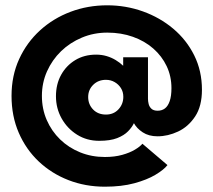

<svg xmlns="http://www.w3.org/2000/svg" viewBox="-20 -692 802 724"><path d="M375.5 12Q302 12 238.2 -12.8Q174.5 -37.5 126.2 -83Q78 -128.5 50.8 -191.2Q23.5 -254 23.5 -330.5Q23.5 -406.5 52.2 -469.2Q81 -532 131 -577.5Q181 -623 246 -647.5Q311 -672 384.5 -672Q454.5 -672 518.8 -649Q583 -626 633.2 -583.8Q683.5 -541.5 712.5 -483Q741.5 -424.5 741.5 -353.5Q741.5 -291.5 715.8 -252.8Q690 -214 651.5 -196Q613 -178 574 -178Q541 -178 518.2 -193Q495.5 -208 485 -227.5Q478 -212.5 463 -197Q448 -181.5 421.8 -171.2Q395.5 -161 354 -161Q307.5 -161 270.8 -184Q234 -207 212.5 -245.2Q191 -283.5 191 -329Q191 -374.5 210.5 -409.8Q230 -445 264 -465.5Q298 -486 342.5 -486Q363.5 -486 382 -480.5Q400.5 -475 416.2 -465.5Q432 -456 444.5 -444V-476H538V-319.5Q538 -310.5 540.5 -300Q543 -289.5 551 -282Q559 -274.5 574.5 -274.5Q590.5 -274.5 602 -283.2Q613.5 -292 620 -311Q626.5 -330 626.5 -359.5Q626.5 -404.5 608.5 -442.5Q590.5 -480.5 558 -509Q525.5 -537.5 481.2 -553.2Q437 -569 384.5 -569Q333.5 -569 288.8 -550.2Q244 -531.5 210.2 -498.8Q176.5 -466 157.2 -422.8Q138 -379.5 138 -330.5Q138 -281.5 156.2 -239.5Q174.5 -197.5 206.8 -166.2Q239 -135 282.2 -117.5Q325.5 -100 375.5 -100Q412 -100 440.8 -108Q469.5 -116 489 -127.8Q508.5 -139.5 517 -150L611.5 -69.5Q598 -52 566.2 -33Q534.5 -14 486.5 -1Q438.5 12 375.5 12ZM379.5 -260Q408.5 -260 426.8 -279.8Q445 -299.5 445 -327Q445 -345.5 436 -359.8Q427 -374 412.2 -382.5Q397.5 -391 379.5 -391Q350.5 -391 331.5 -372.2Q312.5 -353.5 312.5 -326Q312.5 -298.5 331 -279.2Q349.5 -260 379.5 -260Z"/></svg>

Font: League Spartan Thin
Style: Bold
Weight: 700
Version: Version 2.002